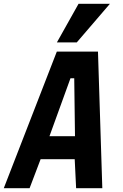

<svg xmlns="http://www.w3.org/2000/svg" viewBox="-31 -999 651 1019"><path d="M270.5 -725H489L512 0H373L365.5 -154H184.5L126 0H-11ZM367 -276 363 -583.5H343L231.5 -276ZM271 -774 386 -979H552.5L376.5 -774Z"/></svg>

Font: JuliaMono ExtraBoldItalic
Style: Regular
Weight: 800
Italic angle: -9°
Monospace: yes
Designer: cormullion
Foundry: corm
Version: Version 0.049; ttfautohint (v1.8.4)